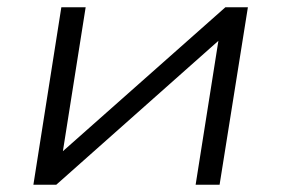

<svg xmlns="http://www.w3.org/2000/svg" viewBox="-20 -509 774 529"><path d="M72 0 149 -489H216L151 -78H137L601 -489H663L585 0H519L584 -411H598L135 0Z"/></svg>

Font: Nunito Sans 10pt Expanded Light
Style: Italic
Weight: 300
Width: 7
Italic angle: -9°
Designer: Vernon Adams
Foundry: Vernon Adams
Version: Version 3.101;gftools[0.9.27]